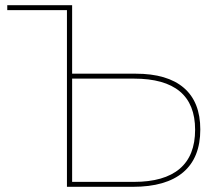

<svg xmlns="http://www.w3.org/2000/svg" viewBox="-20 -720 845 740"><path d="M503 -436Q625 -436 688.5 -381.5Q752 -327 752 -221Q752 -112 686 -56Q620 0 492 0H238V-681H8V-700H258V-436ZM496 -19Q613 -19 672.5 -69.5Q732 -120 732 -220Q732 -417 496 -417H258V-19Z"/></svg>

Font: Montserrat
Style: Regular
Weight: 400
Designer: Julieta Ulanovsky
Foundry: Julieta Ulanovsky
Version: Version 8.000